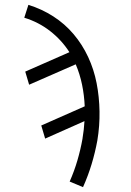

<svg xmlns="http://www.w3.org/2000/svg" viewBox="-20 -548 540 791"><path d="M322 223 267 200Q286 157 299 112.5Q312 68 320 23V22Q323 4 325 -13.5Q327 -31 328 -49L166 23L150 -31L329 -110Q327 -156 318 -199.5Q309 -243 292 -283L100 -199L84 -253L266 -333Q234 -383 186.5 -420Q139 -457 80 -475L97 -528Q152 -511 199.5 -480.5Q247 -450 283 -407.5Q319 -365 343 -313.5Q367 -262 378 -205.5Q389 -149 390 -89Q391 -29 381 31Q372 80 357.5 128Q343 176 322 223Z"/></svg>

Font: Iosevka SS18 Light
Style: Italic
Weight: 300
Italic angle: -9°
Monospace: yes
Designer: Belleve Invis
Foundry: Belleve Invis
Version: Version 25.1.1; ttfautohint (v1.8.4)